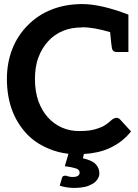

<svg xmlns="http://www.w3.org/2000/svg" viewBox="-20 -751 677 945"><path d="M572 -162C567 -168 560 -171 553 -171C549 -171 545 -170 541 -168C537 -166 533 -164 530 -161C519 -151 508 -142 497 -135C486 -128 474 -123 462 -119C450 -115 436 -111 421 -109C406 -107 389 -106 371 -106C340 -106 312 -111 285 -123C258 -135 236 -151 216 -173C196 -195 181 -221 169 -253C158 -285 152 -320 152 -361C152 -400 157 -437 169 -468C180 -499 197 -526 217 -548C237 -570 261 -587 290 -599C318 -611 350 -616 384 -616V-617C421 -617 467 -609 522 -593C526 -549 529 -522 531 -513C534 -501 541 -495 554 -495H595H607H612V-607V-615V-679C521 -714 445 -731 385 -731C330 -731 280 -722 234 -704C188 -686 150 -660 117 -627C84 -594 59 -556 41 -511C23 -466 14 -416 14 -362C14 -308 22 -258 38 -213C54 -168 78 -129 108 -96C138 -63 175 -38 218 -20C248 -7 281 2 317 6L299 67C324 70 342 74 354 78C366 82 372 89 372 99C372 105 369 110 364 114C358 118 350 120 339 120C334 120 329 120 325 119C321 118 318 118 315 117C312 116 308 115 306 114C304 113 301 114 299 114C292 114 287 117 285 125L274 163C286 167 297 169 309 171C321 173 333 174 347 174C365 174 382 172 397 169C412 166 424 160 435 154C446 148 454 140 460 131C466 122 469 113 469 102C469 85 463 70 451 57C439 44 418 35 388 28L393 7C440 4 482 -5 517 -21C560 -40 596 -68 625 -104Z"/></svg>

Font: SVN-Aleo
Style: Bold
Weight: 700
Designer: Alessio Laiso
Version: Version 1.2.2